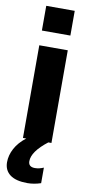

<svg xmlns="http://www.w3.org/2000/svg" viewBox="-114 -849 541 1155"><g transform="rotate(10 157.0 -272.0)"><path d="M244 -807V-656H70V-807ZM70 -566H244V0H225Q132 72 132 131Q132 166 172 166Q198 166 225 154V249Q183 263 143 263Q72 263 36.5 236Q1 209 1 160Q1 118 23 76.5Q45 35 90 0H70Z"/></g></svg>

Font: Biryani Black
Style: Regular
Weight: 900
Designer: Dan Reynolds and Mathieu Reguer
Foundry: Dan Reynolds and Mathieu Reguer
Version: Version 1.004; ttfautohint (v1.1) -l 5 -r 5 -G 72 -x 0 -D la